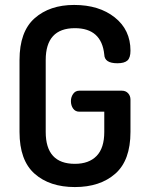

<svg xmlns="http://www.w3.org/2000/svg" viewBox="-20 -751 596 777"><path d="M402 -530Q391 -637 283 -637Q165 -637 165 -508V-217Q165 -88 283 -88Q340 -88 371 -120Q402 -152 402 -217V-299H301Q285 -299 276 -311.5Q267 -324 267 -342Q267 -358 276 -371Q285 -384 301 -384H473Q489 -384 498.5 -373.5Q508 -363 508 -348V-217Q508 -102 446.5 -48Q385 6 283 6Q181 6 120 -48Q59 -102 59 -217V-508Q59 -623 120 -677Q181 -731 280 -731Q381 -731 444.5 -680.5Q508 -630 508 -546Q508 -517 495.5 -506Q483 -495 455 -495Q403 -495 402 -530Z"/></svg>

Font: Dosis
Style: SemiBold
Weight: 600
Designer: Edgar Tolentino, Pablo Impallari, Igino Marini
Foundry: Edgar Tolentino, Pablo Impallari, Igino Marini
Version: Version 1.007